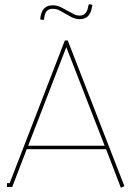

<svg xmlns="http://www.w3.org/2000/svg" viewBox="-20 -888 629 912"><path d="M288.1 -695.8H301.8L570.8 -3.9L554.2 3.9L483.9 -179.2H106.9L38.1 0H13.2V-18.1H25.9ZM294.9 -664.1 113.8 -195.8H477.1ZM324.2 -824.2Q339.4 -814 358.9 -814Q365.7 -814 372.6 -815.9Q379.4 -817.9 387.5 -827.4Q395.5 -836.9 397.9 -853L401.9 -868.2L418.9 -865.2L416 -850.1Q406.2 -796.9 358.9 -796.9Q339.4 -796.9 320.8 -806.2L265.1 -836.9Q251 -846.2 230 -846.2Q196.3 -846.2 190.9 -808.1L188 -793L170.9 -795.9L172.9 -811Q182.1 -862.8 230 -862.8Q251.5 -862.8 269 -854Z"/></svg>

Font: Rawengulk
Style: Light
Weight: 300
Version: Version 0.92